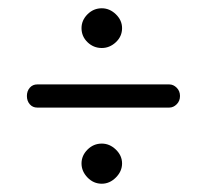

<svg xmlns="http://www.w3.org/2000/svg" viewBox="-20 -472 500 464"><path d="M70 -212Q59 -212 52 -220Q45 -228 45 -240Q45 -252 52 -260Q59 -268 70 -268H389Q399 -268 407 -260Q415 -252 415 -240Q415 -228 407 -220Q399 -212 389 -212ZM226 -28Q206 -28 191.5 -43Q177 -58 177 -77Q177 -96 191.5 -110.5Q206 -125 226 -125Q245 -125 260 -110.5Q275 -96 275 -77Q275 -58 260 -43Q245 -28 226 -28ZM226 -356Q206 -356 191.5 -370Q177 -384 177 -404Q177 -423 191.5 -437.5Q206 -452 226 -452Q245 -452 260 -437.5Q275 -423 275 -404Q275 -384 260 -370Q245 -356 226 -356Z"/></svg>

Font: Dosis
Style: Regular
Weight: 400
Designer: EdgarTolentino, PabloImpallari, IginoMarini
Foundry: EdgarTolentino, PabloImpallari, IginoMarini
Version: Version 3.001; ttfautohint (v1.8.2)